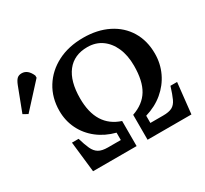

<svg xmlns="http://www.w3.org/2000/svg" viewBox="-275 -939 1233 1153"><g transform="rotate(-30 341.5 -362.0)"><path d="M66 0 42 -212H88Q102 -164 115.5 -135Q129 -106 151.5 -92.5Q174 -79 215 -79H304V-130Q234 -148 181.5 -189Q129 -230 100.5 -288Q72 -346 72 -414Q72 -505 115.5 -575Q159 -645 236 -684.5Q313 -724 414 -724Q512 -724 586 -687Q660 -650 700.5 -583Q741 -516 741 -427Q741 -357 712.5 -297Q684 -237 632 -193.5Q580 -150 509 -129V-79H598Q638 -79 660 -90.5Q682 -102 695.5 -131Q709 -160 725 -212H771L748 0H444V-173Q523 -200 559.5 -260.5Q596 -321 596 -426Q596 -498 572.5 -551Q549 -604 507 -633.5Q465 -663 408 -663Q316 -663 266.5 -599.5Q217 -536 217 -417Q217 -223 368 -174V0ZM-98 -491 -130 -509 -67 -674Q-56 -702 -44 -713Q-32 -724 -12 -724Q30 -724 53 -671V-656Z"/></g></svg>

Font: Literata 36pt SemiBold
Style: Regular
Weight: 600
Designer: Latin by Veronika Burian and Jose Scaglione. Greek by Irene Vlachou. Cyrillic by Vera Evstafieva.
Foundry: TypeTogether
Version: Version 3.002